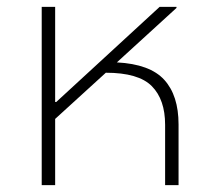

<svg xmlns="http://www.w3.org/2000/svg" viewBox="-20 -537 617 557"><path d="M101 0V-517H140V-241H143L443 -517H492V-514L319 -356Q415 -351 456.5 -305.5Q498 -260 498 -176V0H459V-175Q459 -248 420.5 -287Q382 -326 287 -326L140 -192V0Z"/></svg>

Font: Noto Sans Thai UI ExtLt
Style: Regular
Weight: 200
Designer: Monotype Design Team
Foundry: Monotype Imaging Inc.
Version: Version 2.000;GOOG;noto-source:20170915:90ef993387c0